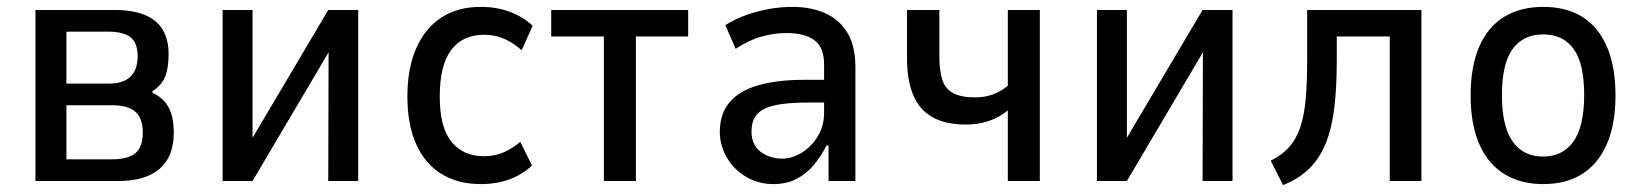

<svg xmlns="http://www.w3.org/2000/svg" viewBox="-20 -526 4776 558"><path d="M83 0V-497H314Q366 -497 401 -482.5Q436 -468 453 -439.5Q470 -411 470 -369Q470 -329 460 -303.5Q450 -278 422 -260L424 -256Q447 -245 460 -229Q473 -213 479 -191.5Q485 -170 485 -140Q485 -71 444 -35.5Q403 0 324 0ZM173 -63H307Q351 -63 373 -80.5Q395 -98 395 -141Q395 -183 373 -201.5Q351 -220 309 -220H173ZM173 -283H296Q338 -283 359 -303Q380 -323 380 -363Q380 -401 359.5 -417.5Q339 -434 295 -434H173Z M627 0V-497H714V-107H703L934 -497H1021V0H934L935 -391H945L714 0Z M1377 9Q1311 9 1263 -20.5Q1215 -50 1189.5 -107Q1164 -164 1164 -246Q1164 -328 1190 -386.5Q1216 -445 1263.5 -475.5Q1311 -506 1377 -506Q1425 -506 1463.5 -491Q1502 -476 1528 -451L1496 -380Q1474 -400 1447 -412.5Q1420 -425 1387 -425Q1325 -425 1291.5 -381Q1258 -337 1258 -245Q1258 -156 1292 -114Q1326 -72 1386 -72Q1420 -72 1446.5 -84.5Q1473 -97 1492 -114L1526 -45Q1500 -20 1462.5 -5.5Q1425 9 1377 9Z M1735 0V-420H1582V-497H1980V-420H1828V0Z M2228 9Q2184 9 2148.5 -12Q2113 -33 2092.5 -68Q2072 -103 2072 -143Q2072 -196 2101 -229.5Q2130 -263 2185 -278.5Q2240 -294 2317 -294H2388V-228H2330Q2287 -228 2255.5 -224Q2224 -220 2204 -211Q2184 -202 2174 -185.5Q2164 -169 2164 -144Q2164 -105 2190.5 -85Q2217 -65 2253 -65Q2282 -65 2310.5 -82.5Q2339 -100 2357 -130.5Q2375 -161 2375 -198V-339Q2375 -388 2347 -409Q2319 -430 2265 -430Q2231 -430 2194 -420Q2157 -410 2118 -384L2088 -453Q2119 -472 2150.5 -483Q2182 -494 2215.5 -500Q2249 -506 2283 -506Q2337 -506 2378.5 -487.5Q2420 -469 2443 -430.5Q2466 -392 2466 -331V0H2388V-103H2382Q2367 -73 2345.5 -47Q2324 -21 2295 -6Q2266 9 2228 9Z M2909 0V-205Q2885 -185 2854 -174.5Q2823 -164 2788 -164Q2727 -164 2689 -186Q2651 -208 2633.5 -251Q2616 -294 2616 -356V-497H2710V-363Q2710 -323 2718 -296Q2726 -269 2749 -256Q2772 -243 2814 -243Q2842 -243 2865.5 -251.5Q2889 -260 2909 -277V-497H3002V0Z M3168 0V-497H3255V-107H3244L3475 -497H3562V0H3475L3476 -391H3486L3255 0Z M3709 12 3673 -59Q3706 -75 3727 -99Q3748 -123 3759.5 -158Q3771 -193 3775 -241.5Q3779 -290 3779 -354V-497H4111V0H4019V-420H3865V-352Q3865 -273 3858 -214Q3851 -155 3833.5 -111Q3816 -67 3786 -37Q3756 -7 3709 12Z M4465 9Q4399 9 4351.5 -20.5Q4304 -50 4279 -107.5Q4254 -165 4254 -249Q4254 -333 4279 -390.5Q4304 -448 4351.5 -477Q4399 -506 4465 -506Q4532 -506 4578.5 -477Q4625 -448 4650 -390.5Q4675 -333 4675 -249Q4675 -165 4650 -107.5Q4625 -50 4578.5 -20.5Q4532 9 4465 9ZM4464 -71Q4522 -71 4553 -115Q4584 -159 4584 -250Q4584 -341 4553.5 -383.5Q4523 -426 4465 -426Q4407 -426 4376 -383.5Q4345 -341 4345 -250Q4345 -159 4376 -115Q4407 -71 4464 -71Z"/></svg>

Font: Nunito Sans 7pt Condensed Medium
Style: Regular
Weight: 500
Width: 3
Designer: Vernon Adams
Foundry: Vernon Adams
Version: Version 3.101;gftools[0.9.27]